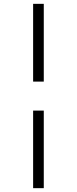

<svg xmlns="http://www.w3.org/2000/svg" viewBox="-20 -889 400 1000"><path d="M208 -869V-464H152.5V-869ZM208 -313V91H152.5V-313Z"/></svg>

Font: Merriweather 120pt SemiBold
Style: Regular
Weight: 600
Version: Version 2.100